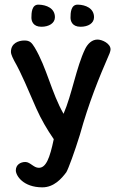

<svg xmlns="http://www.w3.org/2000/svg" viewBox="-20 -601 509 825"><path d="M147 -581C116 -583 115 -545 115 -525C115 -512 121 -486 158 -486C190 -486 216 -501 216 -527C216 -566 179 -580 147 -581ZM316 -581C284 -583 283 -545 283 -525C283 -512 289 -486 326 -486C359 -486 384 -501 384 -527C384 -566 347 -580 316 -581ZM162 204C212 204 245 166 265 139C274 124 301 50 323 -21C362 -161 405 -266 448 -365C452 -373 455 -384 455 -389C455 -414 419 -431 399 -431C375 -431 357 -413 346 -391C308 -313 289 -194 253 -112C201 -203 181 -310 129 -397C116 -418 108 -427 85 -427C59 -427 27 -415 27 -378C27 -366 38 -346 41 -340C74 -282 99 -219 136 -135C157 -88 182 -45 211 -3C194 78 178 120 147 120C135 120 127 114 118 108C109 102 100 95 89 95C68 95 48 107 48 131C48 154 80 204 162 204Z"/></svg>

Font: Itim
Style: Regular
Weight: 400
Designer: CadsonDemak Team
Foundry: Pablo Impallari
Version: Version 1.002;PS 001.002;hotconv 1.0.88;makeotf.lib2.5.64775